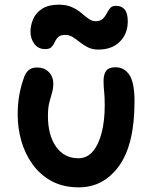

<svg xmlns="http://www.w3.org/2000/svg" viewBox="-20 -795 657 825"><path d="M319 10Q251 10 201.5 -17Q152 -44 119.5 -89.5Q87 -135 71.5 -190Q56 -245 56 -301Q56 -350 63.5 -390Q71 -430 85 -467Q92 -485 105 -495Q118 -505 140 -505Q170 -505 189.5 -485.5Q209 -466 209 -435Q209 -415 203.5 -396.5Q198 -378 192 -355Q186 -332 186 -297Q186 -214 221 -164.5Q256 -115 317 -115Q354 -115 379 -144.5Q404 -174 417 -225Q430 -276 430 -343Q430 -379 427.5 -401Q425 -423 425 -447Q425 -475 436 -490.5Q447 -506 476 -506Q514 -506 536 -473Q558 -440 558 -359Q558 -174 491.5 -82Q425 10 319 10ZM174 -584Q145 -584 128 -606Q111 -628 111 -659Q111 -687 123 -714Q135 -741 162 -758Q189 -775 233 -775Q265 -775 288.5 -764.5Q312 -754 329 -739.5Q346 -725 360.5 -714.5Q375 -704 390 -704Q411 -704 421.5 -714Q432 -724 438.5 -737Q445 -750 453 -760Q461 -770 479 -770Q502 -770 515.5 -754.5Q529 -739 529 -703Q529 -650 495 -616Q461 -582 403 -582Q377 -582 358 -591.5Q339 -601 323.5 -613.5Q308 -626 293 -635.5Q278 -645 260 -645Q240 -645 230.5 -636Q221 -627 215.5 -614.5Q210 -602 201.5 -593Q193 -584 174 -584Z"/></svg>

Font: Shantell Sans Normal
Style: Regular
Weight: 600
Designer: Stephen Nixon, Anya Danilova, Shantell Martin
Foundry: Arrow Type
Version: Version 1.009;[a7da0bfa3]